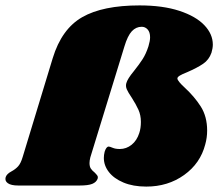

<svg xmlns="http://www.w3.org/2000/svg" viewBox="-67 -686 807 710"><path d="M128 -471 17 -106Q10 -82 0 -71Q-10 -60 -25 -52Q-42 -43 -46 -31Q-50 -17 -38 -8.5Q-26 0 0 0H228Q259 0 274 -6Q289 -12 294 -25Q296 -32 293 -36.5Q290 -41 283 -48Q274 -55 269 -62.5Q264 -70 264 -83Q264 -92 267 -104L393 -514Q405 -554 420.5 -570.5Q436 -587 457 -587Q470 -587 479 -577Q488 -567 488 -548Q488 -535 482 -515Q473 -487 460.5 -467.5Q448 -448 428 -423Q404 -394 400 -378Q397 -367 402 -355.5Q407 -344 420 -325Q436 -300 445 -280Q454 -260 454 -235Q454 -212 448 -194Q439 -166 419.5 -150.5Q400 -135 376 -135Q360 -135 349.5 -139.5Q339 -144 335 -144Q326 -144 320 -125Q317 -113 317 -102Q317 -74 335.5 -50Q354 -26 389.5 -11Q425 4 474 4Q554 4 614 -39Q674 -82 692 -152Q699 -177 699 -203Q699 -255 675.5 -292Q652 -329 615 -363Q604 -373 596.5 -382Q589 -391 589 -396Q589 -401 598 -406.5Q607 -412 625 -419Q662 -435 684 -450Q706 -465 715 -491Q720 -508 720 -521Q720 -560 688.5 -593Q657 -626 596 -646Q535 -666 449 -666Q313 -666 237 -622.5Q161 -579 128 -471Z"/></svg>

Font: Shrikhand
Style: Regular
Weight: 400
Italic angle: -14°
Designer: Jonny Pinhorn
Foundry: Jonny Pinhorn
Version: Version 1.001;PS 1.001;hotconv 1.0.88;makeotf.lib2.5.647800